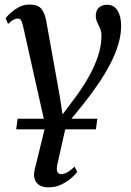

<svg xmlns="http://www.w3.org/2000/svg" viewBox="-20 -571 575 844"><path d="M308 -138.5Q338 -178.5 365 -224.5Q392 -270.5 409 -318.8Q426 -367 426 -414Q426 -431.5 419.8 -445.8Q413.5 -460 407.2 -473.5Q401 -487 401 -501Q401 -524.5 414.5 -537.2Q428 -550 451 -550Q481.5 -550 497 -524.2Q512.5 -498.5 512.5 -457Q512.5 -416.5 499.2 -373.5Q486 -330.5 463 -286.8Q440 -243 410.2 -199.8Q380.5 -156.5 348 -115.5Q329 -92 308.8 -67Q288.5 -42 271 -21.5L232.5 150Q227 173 232 183.8Q237 194.5 248.5 194.5Q261.5 194.5 276.5 186Q291.5 177.5 308 161.5L319.5 184.5Q312.5 195 294.5 211Q276.5 227 250.5 239.8Q224.5 252.5 193.5 252.5Q157 252.5 140.8 232Q124.5 211.5 132 177L179.5 -18L81 -457.5Q76.5 -476.5 71.5 -483Q66.5 -489.5 58 -489.5Q50 -489.5 40.2 -484.8Q30.5 -480 15.5 -466L4.5 -490.5Q8.5 -496.5 23.5 -511.2Q38.5 -526 60.8 -538.5Q83 -551 109.5 -551Q146.5 -551 161.5 -532.5Q176.5 -514 182.5 -483L241.5 -155L255 -68ZM51 -2.5 57.5 -49H408L401.5 -2.5Z"/></svg>

Font: Merriweather 60pt
Style: Italic
Weight: 400
Italic angle: -7.8°
Version: Version 2.101